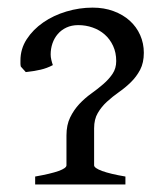

<svg xmlns="http://www.w3.org/2000/svg" viewBox="-20 -489 440 509"><path d="M73.2 0V-21Q156.2 -35.6 156.2 -50.8V-129.9Q156.2 -157.7 166 -177.7Q175.8 -197.8 190.4 -213.4Q205.1 -229 222.2 -241.2Q239.3 -253.4 253.9 -266.1Q268.6 -278.8 278.3 -293.2Q288.1 -307.6 288.1 -327.1Q288.1 -349.6 279.8 -367.4Q271.5 -385.3 257.6 -397.5Q243.7 -409.7 225.6 -416Q207.5 -422.4 187.5 -422.4Q169.9 -422.4 156.2 -416Q142.6 -409.7 133.3 -398.9Q124 -388.2 119.1 -374Q114.3 -359.9 114.3 -344.7Q114.3 -337.9 116 -330.6Q117.7 -323.2 120.1 -316.4Q104.5 -308.1 87.4 -304.2Q70.3 -300.3 48.3 -297.9L35.2 -312.5Q34.2 -316.4 34.2 -320.3V-328.6Q34.2 -359.4 50.8 -385Q67.4 -410.6 94.5 -429.4Q121.6 -448.2 156 -458.5Q190.4 -468.8 225.6 -468.8Q255.9 -468.8 281 -459.5Q306.2 -450.2 324 -434.1Q341.8 -418 351.6 -396Q361.3 -374 361.3 -349.1Q361.3 -322.8 351.6 -304.2Q341.8 -285.6 327.1 -271.2Q312.5 -256.8 295.4 -244.9Q278.3 -232.9 263.7 -219.5Q249 -206.1 239.3 -189.5Q229.5 -172.9 229.5 -148.9V-50.8Q229.5 -43.5 251 -35.6Q272.5 -27.8 312.5 -21V0Z"/></svg>

Font: Gentium Plus
Style: Regular
Weight: 400
Designer: J. Victor Gaultney, Annie Olsen, Iska Routamaa
Foundry: SIL International
Version: Version 1.510